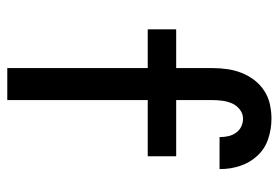

<svg xmlns="http://www.w3.org/2000/svg" viewBox="-142 -642 783 540"><g transform="rotate(90 250.0 -371.5)"><path d="M261 0H171V-395H62V-475H171V-578Q171 -598 174 -619Q177 -640 184.5 -659Q192 -678 204.5 -694.5Q217 -711 234.5 -722.5Q252 -734 272.5 -738.5Q293 -743 313 -743Q342 -743 369.5 -734Q397 -725 416.5 -704.5Q436 -684 445.5 -656.5Q455 -629 455 -600V-597H365V-599Q365 -610 362.5 -621.5Q360 -633 353 -643Q346 -653 335.5 -658Q325 -663 313 -663Q299 -663 287.5 -654Q276 -645 270.5 -632.5Q265 -620 263 -606Q261 -592 261 -578V-475H419V-395H261Z"/></g></svg>

Font: Iosevka Fixed Medium
Style: Regular
Weight: 500
Monospace: yes
Designer: Belleve Invis
Foundry: Belleve Invis
Version: Version 32.3.0